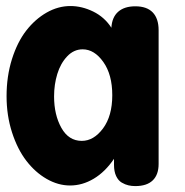

<svg xmlns="http://www.w3.org/2000/svg" viewBox="-20 -610 620 643"><path d="M215.8 -589.8Q254.4 -589.8 292.2 -571.3Q330.1 -552.7 353 -517.1Q355 -552.2 375.7 -570.6Q396.5 -588.9 433.1 -588.9Q471.7 -588.9 491.5 -568.4Q511.2 -547.9 511.2 -508.8V-61Q511.2 -24.9 491.5 -5.9Q471.7 13.2 433.1 13.2Q420.9 13.2 410.2 10.7Q399.4 8.3 387.7 1.5Q376 -5.4 368.9 -20.5Q361.8 -35.6 361.8 -58.1V-78.1Q332 -34.2 293.9 -11.5Q255.9 11.2 214.8 11.2Q174.8 11.2 136.5 -10.7Q98.1 -32.7 68.4 -71.3Q38.6 -109.9 20.3 -166.5Q2 -223.1 2 -288.1Q2 -354.5 20 -411.9Q38.1 -469.2 67.9 -507.6Q97.7 -545.9 136.2 -567.9Q174.8 -589.8 215.8 -589.8ZM253.9 -138.2Q293.9 -138.2 325 -179.9Q356 -221.7 356 -291Q356 -360.4 325.9 -402.6Q295.9 -444.8 256.8 -444.8Q227.1 -444.8 204.8 -421.1Q182.6 -397.5 171.9 -362.3Q161.1 -327.1 161.1 -287.1Q161.1 -225.6 185.5 -181.9Q210 -138.2 253.9 -138.2Z"/></svg>

Font: BPreplay
Style: Bold
Weight: 700
Designer: Magenta/George Triantafyllakos
Foundry: Magenta/George Triantafyllakos
Version: Version 1.00